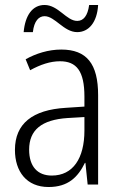

<svg xmlns="http://www.w3.org/2000/svg" viewBox="-20 -741 485 771"><path d="M374 -721H338C332 -677 315 -657 290 -657C247 -657 214 -721 159 -721C110 -721 81 -679 75 -612H112C117 -657 136 -676 159 -676C201 -676 236 -612 290 -612C336 -612 370 -651 374 -721ZM226 -542C174 -542 124 -526 83 -503L101 -459C143 -482 182 -495 221 -495C287 -495 319 -456 319 -353V-313L244 -308C111 -300 40 -245 40 -139C40 -52 87 10 175 10C254 10 293 -30 321 -87H323L332 0H374V-359C374 -485 328 -542 226 -542ZM319 -271V-217C319 -105 273 -36 188 -36C131 -36 97 -72 97 -140C97 -219 147 -260 251 -267Z"/></svg>

Font: Noto Sans Display SemiCondensed Light
Style: Regular
Weight: 300
Width: 4
Designer: Monotype Design Team
Foundry: Monotype Imaging Inc.
Version: Version 1.900